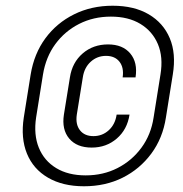

<svg xmlns="http://www.w3.org/2000/svg" viewBox="-20 -760 640 670"><path d="M273 -110Q199 -110 147.5 -140Q96 -170 74 -224Q52 -278 63 -350L87 -500Q99 -573 138.5 -626.5Q178 -680 238.5 -710Q299 -740 373 -740Q448 -740 499 -710Q550 -680 572.5 -626.5Q595 -573 583 -500L559 -350Q548 -278 508 -224Q468 -170 408 -140Q348 -110 273 -110ZM279 -148Q340 -148 390 -173.5Q440 -199 473.5 -244.5Q507 -290 516 -350L540 -500Q550 -561 531 -606Q512 -651 470 -676.5Q428 -702 367 -702Q306 -702 256 -676.5Q206 -651 173 -606Q140 -561 130 -500L106 -350Q97 -290 115.5 -244.5Q134 -199 176 -173.5Q218 -148 279 -148ZM300 -245Q248 -245 221.5 -276.5Q195 -308 203 -360L224 -490Q232 -542 268.5 -573.5Q305 -605 357 -605Q408 -605 434.5 -573.5Q461 -542 453 -490H408Q413 -524 397 -544.5Q381 -565 350 -565Q319 -565 296.5 -544.5Q274 -524 269 -490L248 -360Q243 -326 259 -305.5Q275 -285 306 -285Q337 -285 359.5 -305.5Q382 -326 387 -360H432Q424 -308 387.5 -276.5Q351 -245 300 -245Z"/></svg>

Font: NKDuy Mono Thin
Style: Italic
Weight: 100
Italic angle: -9°
Monospace: yes
Designer: NKDuy
Foundry: NKDuy
Version: Version 2.251; ttfautohint (v1.8.4.7-5d5b)